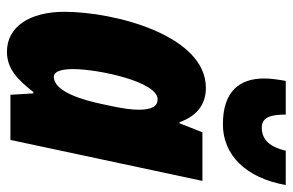

<svg xmlns="http://www.w3.org/2000/svg" viewBox="-165 -668 843 553"><g transform="rotate(90 256.5 -391.5)"><path d="M338 -612C425 -612 492 -676 513 -793H414C402 -742 379 -724 347 -724C316 -724 310 -754 310 -793H213C209 -770 206 -749 206 -731C206 -661 242 -612 338 -612ZM129 10C180 10 211 -23 245 -66H249L253 0H383L501 -553H361L335 -487H332C312 -543 275 -563 233 -563C81 -563 14 -298 14 -156C14 -54 58 10 129 10ZM201 -125C187 -125 179 -144 179 -181C179 -252 215 -424 266 -424C286 -424 296 -407 296 -370C296 -351 294 -327 280 -265C268 -208 244 -125 201 -125Z"/></g></svg>

Font: Noto Sans ExtraCondensed Black
Style: Italic
Weight: 900
Width: 2
Italic angle: -12°
Designer: Monotype Design Team
Foundry: Monotype Imaging Inc.
Version: Version 2.013